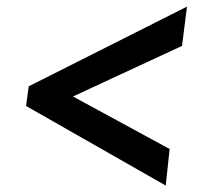

<svg xmlns="http://www.w3.org/2000/svg" viewBox="-20 -618 650 596"><path d="M69 -350 560.5 -597.5 545 -475.5 206.5 -318.5 506.5 -155.5 494.5 -42 61 -289Z"/></svg>

Font: Merriweather 24pt Black
Style: Italic
Weight: 900
Italic angle: -7.8°
Designer: Eben Sorkin
Foundry: Eben Sorkin
Version: Version 2.101